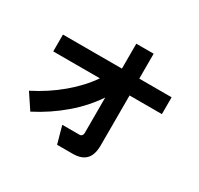

<svg xmlns="http://www.w3.org/2000/svg" viewBox="-171 -929 1303 1255"><g transform="rotate(30 481.0 -301.5)"><path d="M516 114H399L363 -16H492Q504 -16 510.5 -23.5Q517 -31 517 -43V-311Q452 -213 354 -129.5Q256 -46 139 14L63 -100Q176 -157 270 -235.5Q364 -314 424 -402H72V-529H517V-717H648V-529H892V-402H648V-25Q648 46 615.5 80Q583 114 516 114Z"/></g></svg>

Font: Gmarket Sans TTF Bold
Style: Regular
Weight: 700
Designer: Creative Director : Sungho Lee; Art Director : Kiwoong Choi; Project Manager : Sori Yang, Jongwook Yoon; Font Designer :
Foundry: Sandoll Inc.
Version: Version 1.000;hotconv 1.0.109;makeotfexe 2.5.65596